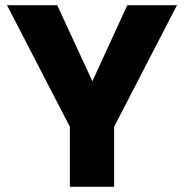

<svg xmlns="http://www.w3.org/2000/svg" viewBox="-20 -722 711 742"><path d="M664 -702 421 -232V0H250V-232L7 -702H201L337 -408L472 -702Z"/></svg>

Font: MSTAGE
Style: Bold
Weight: 700
Designer: Ninad Kale (Devanagari), Jonny Pinhorn (Latin)
Foundry: Indian Type Foundry
Version: 4.004